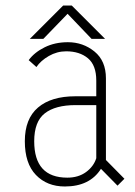

<svg xmlns="http://www.w3.org/2000/svg" viewBox="-20 -665 490 696"><path d="M361 -524H312L225 -615L137 -524H88L209 -645H240ZM406 8 346 -53Q305.5 11 215 11Q150.5 11 110.2 -30.8Q70 -72.5 70 -153Q70 -234.5 117.8 -275.2Q165.5 -316 253 -316H329V-373Q329 -428.5 298.8 -453.8Q268.5 -479 220 -479Q186.5 -479 157 -462Q127.5 -445 112 -422L84 -447Q104.5 -475 141.8 -493.5Q179 -512 226 -512Q281 -512 322.5 -478.2Q364 -444.5 364 -381V-85L431 -17ZM224 -21Q264 -21 291.8 -41.2Q319.5 -61.5 329 -91.5V-284H254Q180.5 -284 142.2 -254Q104 -224 104 -153Q104 -21 224 -21Z"/></svg>

Font: League Mono Condensed Thin
Style: Regular
Weight: 100
Width: 1
Designer: Tyler Finck
Foundry: The League of Moveable Type / Tyler Finck
Version: Version 2.210